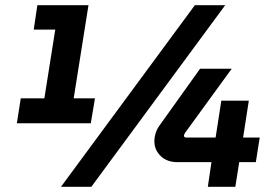

<svg xmlns="http://www.w3.org/2000/svg" viewBox="-20 -720 1075 740"><path d="M45 -245 60 -341H151L193 -606H110L124 -700H321L264 -341H346L330 -245ZM215 0 731 -700H848L332 0ZM781 0 795 -95H664Q624 -95 599.5 -118.5Q575 -142 575 -176Q575 -191 580 -207Q585 -223 596 -238L751 -455H873L694 -209Q693 -206 691 -203.5Q689 -201 689 -197Q689 -194 691 -192Q693 -190 697 -190H811L833 -332H939L917 -190H981L966 -95H902L887 0Z"/></svg>

Font: MuseoModerno
Style: Bold Italic
Weight: 700
Italic angle: -9°
Designer: Pablo Cosgaya, Héctor Gatti, Marcela Romero, and the Authors of The MuseoModerno Project.
Foundry: Omnibus-Type Team
Version: Version 1.003